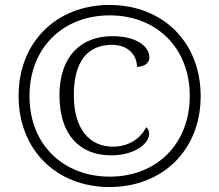

<svg xmlns="http://www.w3.org/2000/svg" viewBox="-20 -745 885 775"><path d="M422 10C636 10 790 -139 790 -357C790 -576 636 -725 422 -725C208 -725 55 -575 55 -358C55 -139 209 10 422 10ZM423 -32C238 -32 99 -159 99 -357C99 -552 234 -683 423 -683C612 -683 746 -551 746 -358C746 -165 613 -32 423 -32ZM428 -118C528 -118 582 -168 582 -204C582 -215 578 -225 570 -232C551 -191 504 -153 436 -153C343 -153 278 -222 278 -361C278 -496 333 -564 432 -564C501 -564 533 -519 533 -475C564 -476 583 -491 583 -513C583 -559 529 -599 434 -599C303 -599 220 -514 220 -360C220 -202 301 -118 428 -118Z"/></svg>

Font: Noto Serif Ethiopic Light
Style: Regular
Weight: 300
Designer: Monotype Design Team
Foundry: Monotype Imaging Inc.
Version: Version 2.102